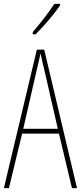

<svg xmlns="http://www.w3.org/2000/svg" viewBox="-20 -970 417 990"><path d="M290 -943V-950H260C226 -898 194 -858 149 -805V-793H163C202 -830 257 -894 290 -943ZM351 0H377L208 -714H170L0 0H26L94 -281H284ZM208 -612 278 -306H100L170 -612C178 -646 183 -666 189 -695C195 -666 200 -645 208 -612Z"/></svg>

Font: Noto Sans Georgian ExtraCondensed Thin
Style: Regular
Weight: 100
Width: 2
Designer: Monotype Design Team, Akaki Razmadze
Foundry: Google LLC
Version: Version 2.005